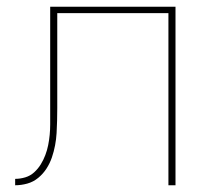

<svg xmlns="http://www.w3.org/2000/svg" viewBox="-20 -550 640 570"><path d="M25 0V-19Q40 -19 55 -23.5Q70 -28 81.5 -38.5Q93 -49 101 -62Q109 -75 114.5 -89.5Q120 -104 123 -119Q126 -134 127.5 -149.5Q129 -165 129 -180.5Q129 -196 129 -211Q129 -229 129 -247Q129 -265 129 -283V-530H501V0H480V-511H150V-283Q150 -270 150 -256Q150 -242 150 -229Q150 -210 149.5 -191.5Q149 -173 148 -155Q147 -137 143.5 -118.5Q140 -100 134 -82.5Q128 -65 118 -49.5Q108 -34 93.5 -22Q79 -10 61 -5Q43 0 25 0Z"/></svg>

Font: Iosevka Curly Thin Extended
Style: Regular
Weight: 100
Width: 7
Monospace: yes
Designer: Belleve Invis
Foundry: Belleve Invis
Version: Version 11.1.0; ttfautohint (v1.8.3)